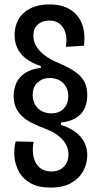

<svg xmlns="http://www.w3.org/2000/svg" viewBox="-20 -694 453 869"><path d="M209 155Q154 155 119 135.5Q84 116 66.5 84.5Q49 53 45.5 16.5Q42 -20 51 -54L132 -52Q125 -14 132 16.5Q139 47 159.5 64.5Q180 82 212 82Q249 82 269.5 60Q290 38 290 6Q290 -21 277 -43Q264 -65 240.5 -82.5Q217 -100 183 -112Q157 -122 131.5 -134Q106 -146 86 -162.5Q66 -179 54 -202.5Q42 -226 42 -261Q42 -291 53.5 -317.5Q65 -344 92 -362.5Q119 -381 165 -387V-395Q122 -409 96 -430Q70 -451 58 -477.5Q46 -504 46 -535Q46 -576 64.5 -607.5Q83 -639 118.5 -656.5Q154 -674 204 -674Q259 -674 296.5 -651.5Q334 -629 350.5 -587.5Q367 -546 360 -487L278 -482Q284 -518 276.5 -544.5Q269 -571 250.5 -586Q232 -601 203 -601Q172 -601 151.5 -583.5Q131 -566 131 -533Q131 -507 144 -485Q157 -463 180.5 -445Q204 -427 236 -413Q266 -400 291 -387Q316 -374 335 -357.5Q354 -341 364.5 -318.5Q375 -296 375 -262Q375 -233 364.5 -207Q354 -181 328 -163Q302 -145 256 -139V-129Q298 -115 324 -94.5Q350 -74 362.5 -48.5Q375 -23 375 8Q375 46 357 79.5Q339 113 302.5 134Q266 155 209 155ZM213 -181Q237 -181 254 -191Q271 -201 280 -219Q289 -237 289 -259Q289 -278 282.5 -293.5Q276 -309 264.5 -319.5Q253 -330 237.5 -335.5Q222 -341 205 -341Q173 -341 150.5 -321Q128 -301 128 -264Q128 -245 134.5 -229.5Q141 -214 152.5 -203Q164 -192 179.5 -186.5Q195 -181 213 -181Z"/></svg>

Font: Bricolage Grotesque Condensed
Style: Regular
Weight: 400
Width: 3
Designer: Mathieu Triay
Foundry: Atelier Triay
Version: Version 1.000;gftools[0.9.30]